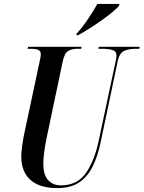

<svg xmlns="http://www.w3.org/2000/svg" viewBox="-20 -954 736 984"><path d="M274 10Q183 10 136 -32Q89 -74 89 -152Q89 -172 93 -202Q97 -232 102 -258L181 -629Q185 -647 187 -658Q189 -669 189 -676Q189 -693 175.5 -698.5Q162 -704 138 -704H121L124 -714H398L396 -704H375Q348 -704 329 -692.5Q310 -681 301 -637L221 -257Q217 -240 212.5 -214Q208 -188 205 -161.5Q202 -135 202 -117Q202 -57 227 -30.5Q252 -4 292 -4Q376 -4 420.5 -67.5Q465 -131 487 -238L571 -632Q577 -658 577 -669Q577 -692 555.5 -698Q534 -704 502 -704H484L486 -714H696L694 -704H673Q641 -704 616 -693Q591 -682 582 -635L496 -226Q481 -154 455 -101Q429 -48 385.5 -19Q342 10 274 10ZM373 -782Q400 -811 429 -853.5Q458 -896 479 -934H592L590 -924Q579 -911 555.5 -891.5Q532 -872 501 -850Q470 -828 438.5 -808Q407 -788 381 -774H371Z"/></svg>

Font: Noto Serif Display ExtraCondensed SemiBold
Style: Italic
Weight: 600
Width: 2
Italic angle: -12°
Designer: Monotype Design Team
Foundry: Monotype Imaging Inc.
Version: Version 2.009